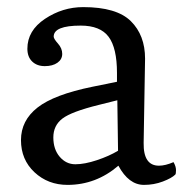

<svg xmlns="http://www.w3.org/2000/svg" viewBox="-20 -510 520 540"><path d="M240 -266 309 -280V-305Q309 -375 285.5 -406.5Q262 -438 207 -438Q131 -438 131 -407Q131 -401 143 -387.5Q155 -374 155 -358.5Q155 -343 141.5 -333.5Q128 -324 106 -324Q84 -324 70.5 -337Q57 -350 57 -373Q57 -424 106.5 -457Q156 -490 214 -490Q308 -490 348 -450.5Q388 -411 388 -345Q388 -343 384 -108Q383 -44 427 -44Q445 -44 468 -54Q475 -42 475 -31.5Q475 -21 473 -19Q463 -9 438 0.5Q413 10 385 10Q342 10 313 -44Q250 10 170 10Q115 10 77 -25.5Q39 -61 39 -116Q39 -171 85.5 -207.5Q132 -244 240 -266ZM312 -86 310 -228 258 -215Q181 -196 155.5 -176.5Q130 -157 130 -123.5Q130 -90 148 -69Q166 -48 192 -48Q218 -48 252.5 -59.5Q287 -71 312 -86Z"/></svg>

Font: Esteban
Style: Regular
Weight: 400
Designer: Angelica Diaz Rivera
Foundry: Angelica Diaz Rivera
Version: Version 1.002